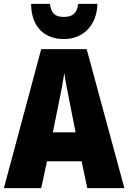

<svg xmlns="http://www.w3.org/2000/svg" viewBox="-20 -968 660 988"><path d="M481 -948H382C377 -897 350 -881 309 -881C264 -881 244 -898 237 -948H140C141 -831 207 -767 309 -767C408 -767 479 -838 481 -948ZM429 0H620L426 -715H192L0 0H192L222 -138H400ZM340 -434 369 -287H252L282 -436C293 -487 305 -551 311 -592C317 -549 330 -483 340 -434Z"/></svg>

Font: Noto Sans Devanagari UI Condensed Black
Style: Regular
Weight: 900
Width: 3
Designer: Jelle Bosma - Monotype Design Team
Foundry: Monotype Imaging Inc.
Version: Version 2.004